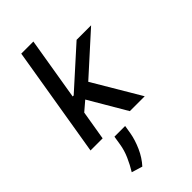

<svg xmlns="http://www.w3.org/2000/svg" viewBox="-306 -809 1189 1189"><g transform="rotate(-45 288.5 -214.5)"><path d="M25.9 0 146.7 -727.3H252.8L184.3 -314.6H193.2L449.6 -545.5H576.7L316.8 -310.7L500.7 0H370.4L225.9 -246.1L164.4 -193.5L132.1 0ZM284.8 44.4 275.9 98.7Q267 149.5 243.1 203.3Q219.1 257.1 182.2 297.6L111.2 275.9Q135.7 236.2 155.2 191.9Q174.7 147.7 181.8 102.6L191.1 44.4Z"/></g></svg>

Font: Inter UI Medium
Style: Italic
Weight: 500
Italic angle: 9.39999°
Designer: Rasmus Andersson
Foundry: rsms
Version: 3.2;8d6f07862